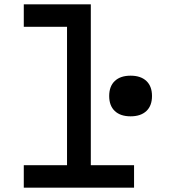

<svg xmlns="http://www.w3.org/2000/svg" viewBox="-20 -868 790 888"><path d="M400 -848V-104H600V0H90V-104H290V-744H90V-848ZM485 -424Q485 -469 511 -493.5Q537 -518 584 -518Q631 -518 657 -493.5Q683 -469 683 -424Q683 -379 657 -354.5Q631 -330 584 -330Q537 -330 511 -354.5Q485 -379 485 -424Z"/></svg>

Font: Martian Mono VF sWd Rg
Style: Regular
Weight: 400
Width: 6
Monospace: yes
Designer: Roman Shamin
Foundry: Evil Martians
Version: Version 1.100